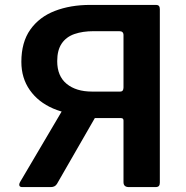

<svg xmlns="http://www.w3.org/2000/svg" viewBox="-20 -762 757 782"><path d="M505 0Q483 0 483 -20V-271Q483 -281 473 -281H335L334 -294Q257 -294 196.5 -320Q136 -346 101.5 -395Q67 -444 67 -510Q67 -590 103.5 -641.5Q140 -693 203.5 -717.5Q267 -742 347 -742H616Q631 -742 631 -725V-18Q631 -9 627 -4.5Q623 0 613 0ZM71 0Q61 0 59 -6Q57 -12 62 -21L256 -350L384 -312L212 -13Q204 0 187 0ZM355 -389H470Q483 -389 483 -406V-619Q483 -635 466 -635H361Q317 -635 283.5 -623.5Q250 -612 231.5 -585Q213 -558 213 -513Q213 -452 251.5 -420.5Q290 -389 355 -389Z"/></svg>

Font: Libre Franklin SemiBold
Style: Regular
Weight: 600
Designer: Pablo Impallari, Rodrigo Fuenzalida, Nhung Nguyen
Foundry: Impallari Type
Version: Version 3.000